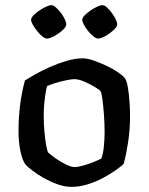

<svg xmlns="http://www.w3.org/2000/svg" viewBox="-20 -727 578 747"><path d="M258 0Q231 0 202.5 -10.5Q174 -21 148.5 -35.5Q123 -50 104.5 -64.5Q86 -79 80 -86Q68 -100 60 -136.5Q52 -173 52 -218Q52 -258 55.5 -294.5Q59 -331 65 -362Q71 -393 77 -414Q91 -423 116.5 -437.5Q142 -452 173.5 -466Q205 -480 238.5 -490Q272 -500 302 -500Q320 -500 344.5 -491.5Q369 -483 394.5 -471Q420 -459 439 -446Q458 -433 465 -424Q473 -414 477.5 -387Q482 -360 484 -329.5Q486 -299 486 -277Q486 -222 478 -171Q470 -120 461 -89Q449 -78 427.5 -63Q406 -48 378.5 -33.5Q351 -19 320 -9.5Q289 0 258 0ZM270 -77Q284 -77 306 -83.5Q328 -90 347.5 -98Q367 -106 374 -110Q381 -127 384 -156.5Q387 -186 387 -212Q387 -245 384.5 -280Q382 -315 378.5 -341Q375 -367 371 -372Q368 -377 350 -388Q332 -399 309.5 -409Q287 -419 269 -419Q258 -419 236.5 -414.5Q215 -410 194 -403.5Q173 -397 163 -392Q160 -382 157 -362.5Q154 -343 152 -321Q150 -299 150 -280Q150 -244 153 -212.5Q156 -181 160 -160Q164 -139 167 -134Q170 -131 182 -121.5Q194 -112 210 -102Q226 -92 242.5 -84.5Q259 -77 270 -77ZM361 -577Q354 -577 343.5 -585.5Q333 -594 323 -606Q313 -618 306.5 -630.5Q300 -643 300 -650Q300 -658 309.5 -667.5Q319 -677 332 -686Q345 -695 358 -701Q371 -707 378 -707Q386 -707 395.5 -698.5Q405 -690 414.5 -677.5Q424 -665 430 -652.5Q436 -640 436 -632Q436 -623 422 -610Q408 -597 390.5 -587Q373 -577 361 -577ZM162 -577Q155 -577 145 -585Q135 -593 125 -605.5Q115 -618 108 -630Q101 -642 101 -650Q101 -658 110.5 -667.5Q120 -677 133 -686Q146 -695 159.5 -701Q173 -707 180 -707Q187 -707 197 -698.5Q207 -690 216.5 -677.5Q226 -665 232 -652.5Q238 -640 238 -632Q238 -623 224 -610Q210 -597 192 -587Q174 -577 162 -577Z"/></svg>

Font: Texturina 12pt Medium
Style: Regular
Weight: 500
Designer: Guillermo Torres Carreño
Foundry: Omnibus-Type
Version: Version 1.002